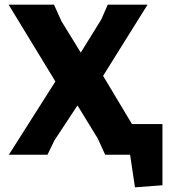

<svg xmlns="http://www.w3.org/2000/svg" viewBox="-20 -665 735 825"><path d="M432 0 400 -70 313 -212 214 -62 184 0H18L218 -315L17 -645H212L244 -574L327 -439L415 -581L443 -645H614L423 -339L547 -132H678V131L560 140L539 0Z"/></svg>

Font: Alegreya Sans ExtraBold
Style: Regular
Weight: 800
Designer: Juan Pablo del Peral
Foundry: Huerta Tipografica
Version: Version 2.007